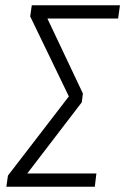

<svg xmlns="http://www.w3.org/2000/svg" viewBox="-20 -705 473 725"><path d="M433 -685 426 -635H159L293 -352L289 -319L83 -50H344L338 0H4L10 -42L240 -341L94 -643L100 -685Z"/></svg>

Font: Fira Sans Extra Condensed Light
Style: Italic
Weight: 300
Width: 3
Italic angle: -8°
Designer: Carrois Corporate & Edenspiekermann AG
Foundry: Carrois Corporate GbR & Edenspiekermann AG
Version: Version 4.203